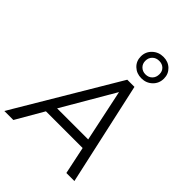

<svg xmlns="http://www.w3.org/2000/svg" viewBox="-304 -1116 1250 1250"><g transform="rotate(45 321.0 -491.0)"><path d="M-32 0 390 -710H456L613 0H539L499 -190H161L51 0ZM199 -255H485L409 -615ZM448 -781Q404 -781 374.5 -809Q345 -837 345 -880Q345 -923 376 -952.5Q407 -982 452 -982Q496 -982 525 -954Q554 -926 554 -884Q554 -840 523.5 -810.5Q493 -781 448 -781ZM449 -818Q477 -818 495 -836Q513 -854 513 -884Q513 -911 495.5 -927.5Q478 -944 451 -944Q422 -944 404 -926Q386 -908 386 -880Q386 -853 404 -835.5Q422 -818 449 -818Z"/></g></svg>

Font: Livvic
Style: Italic
Weight: 400
Italic angle: -10°
Designer: Jacques Le Bailly, Baron von Fonthausen
Version: Version 1.001; ttfautohint (v1.8.2)